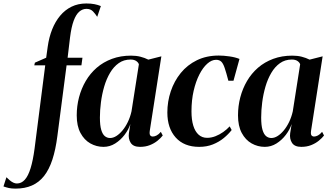

<svg xmlns="http://www.w3.org/2000/svg" viewBox="-158 -835 1899 1106"><path d="M117 -567Q124.5 -620.5 142.5 -665.8Q160.5 -711 188.5 -744.5Q216.5 -778 254.2 -796.5Q292 -815 339 -815Q366 -815 386.2 -811Q406.5 -807 423 -800L402 -738Q391.5 -755 377.5 -769.5Q363.5 -784 340 -784Q317.5 -784 298.8 -768Q280 -752 266.5 -715.8Q253 -679.5 245.5 -619.5L231.5 -502.5H317L311 -458.5H225.5L172.5 -51.5Q162.5 27 143.8 84.2Q125 141.5 96 178.5Q67 215.5 26 233.5Q-15 251.5 -68.5 251.5Q-91.5 251.5 -107 248Q-122.5 244.5 -138 239L-121 186Q-112.5 194.5 -102.5 203Q-92.5 211.5 -81.8 216.8Q-71 222 -61 222Q-34.5 222 -15 200.2Q4.5 178.5 18.2 134Q32 89.5 41 22L102.5 -458.5H39.5L43 -474L108 -502.5Z M705 -83Q702 -63 707 -55.8Q712 -48.5 722.5 -48.5Q732.5 -48.5 744.5 -54.8Q756.5 -61 768.5 -75.5L779.5 -54.5Q768.5 -40 749.5 -24.5Q730.5 -9 705.2 1Q680 11 648.5 11Q610 11 595 -12.2Q580 -35.5 584.5 -68L593 -120.5Q582.5 -88.5 559.5 -58.2Q536.5 -28 505.5 -8.5Q474.5 11 438.5 11Q397.5 11 362.2 -9Q327 -29 305.5 -69.2Q284 -109.5 284 -170.5Q284 -224 297.2 -274.5Q310.5 -325 336 -368.5Q361.5 -412 399.2 -444.8Q437 -477.5 486.8 -496Q536.5 -514.5 597 -514.5Q627 -514.5 651.2 -508.2Q675.5 -502 696.5 -491.5L771.5 -510.5ZM642 -464.5Q639 -475 626.8 -483.5Q614.5 -492 594 -492Q555 -492 525.8 -471.2Q496.5 -450.5 475.8 -415.2Q455 -380 442.2 -336.2Q429.5 -292.5 423.5 -246.2Q417.5 -200 417.5 -158Q417.5 -112.5 425.2 -86.8Q433 -61 446.2 -50.5Q459.5 -40 476 -40Q494 -40 512.2 -51.5Q530.5 -63 547.8 -83.8Q565 -104.5 578.5 -132.5Q592 -160.5 599.5 -193.5Z M989.5 11Q902.5 11 854.2 -42.8Q806 -96.5 806 -187Q806 -250.5 825.8 -309.2Q845.5 -368 883.2 -414.5Q921 -461 976.2 -488Q1031.5 -515 1102 -515Q1130 -515 1163.5 -510.2Q1197 -505.5 1221.5 -495.5L1187 -370H1157.5Q1145 -418 1136 -444.2Q1127 -470.5 1116 -480.5Q1105 -490.5 1086.5 -490.5Q1061 -490.5 1036 -468.2Q1011 -446 990.5 -406Q970 -366 957.5 -312Q945 -258 945 -193.5Q945 -145 955.5 -111Q966 -77 986.2 -59Q1006.5 -41 1035 -41Q1059 -41 1082.8 -50.2Q1106.5 -59.5 1127.8 -74.5Q1149 -89.5 1165 -107L1176.5 -86Q1158 -62 1131 -39.8Q1104 -17.5 1068.5 -3.2Q1033 11 989.5 11Z M1634 -83Q1631 -63 1636 -55.8Q1641 -48.5 1651.5 -48.5Q1661.5 -48.5 1673.5 -54.8Q1685.5 -61 1697.5 -75.5L1708.5 -54.5Q1697.5 -40 1678.5 -24.5Q1659.5 -9 1634.2 1Q1609 11 1577.5 11Q1539 11 1524 -12.2Q1509 -35.5 1513.5 -68L1522 -120.5Q1511.5 -88.5 1488.5 -58.2Q1465.5 -28 1434.5 -8.5Q1403.5 11 1367.5 11Q1326.5 11 1291.2 -9Q1256 -29 1234.5 -69.2Q1213 -109.5 1213 -170.5Q1213 -224 1226.2 -274.5Q1239.5 -325 1265 -368.5Q1290.5 -412 1328.2 -444.8Q1366 -477.5 1415.8 -496Q1465.5 -514.5 1526 -514.5Q1556 -514.5 1580.2 -508.2Q1604.5 -502 1625.5 -491.5L1700.5 -510.5ZM1571 -464.5Q1568 -475 1555.8 -483.5Q1543.5 -492 1523 -492Q1484 -492 1454.8 -471.2Q1425.5 -450.5 1404.8 -415.2Q1384 -380 1371.2 -336.2Q1358.5 -292.5 1352.5 -246.2Q1346.5 -200 1346.5 -158Q1346.5 -112.5 1354.2 -86.8Q1362 -61 1375.2 -50.5Q1388.5 -40 1405 -40Q1423 -40 1441.2 -51.5Q1459.5 -63 1476.8 -83.8Q1494 -104.5 1507.5 -132.5Q1521 -160.5 1528.5 -193.5Z"/></svg>

Font: Merriweather 144pt SemiBold
Style: Italic
Weight: 600
Italic angle: -7.8°
Version: Version 2.101